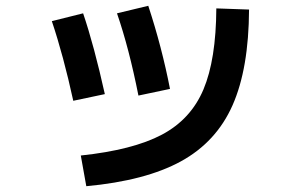

<svg xmlns="http://www.w3.org/2000/svg" viewBox="-20 -613 1040 663"><path d="M727 -584 840 -580Q839 -376 783 -249.5Q727 -123 605 -56Q483 11 278 30L259 -76Q439 -95 539 -148Q639 -201 682.5 -304Q726 -407 727 -584ZM267 -567Q305 -455 342 -288L233 -265Q199 -421 159 -540ZM492 -593Q539 -450 567 -306L458 -283Q426 -445 384 -567Z"/></svg>

Font: Enso SemiBold
Style: Regular
Weight: 600
Designer: Coji Morishita
Foundry: UNDERFOREST DESIGN
Version: Version 1.000